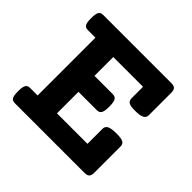

<svg xmlns="http://www.w3.org/2000/svg" viewBox="-145 -735 891 891"><g transform="rotate(45 300.0 -290.0)"><path d="M107.4 -479.5H60.1Q51.8 -479.5 45.9 -481.4Q40 -483.4 36.4 -488.8Q32.7 -494.1 31 -503.9Q29.3 -513.7 29.3 -529.3Q29.3 -544.9 31 -554.7Q32.7 -564.5 36.4 -570.1Q40 -575.7 45.9 -577.6Q51.8 -579.6 60.1 -579.6H505.4Q522.5 -579.6 529.8 -572.3Q537.1 -564.9 537.1 -547.9V-400.4Q537.1 -383.8 522.9 -376.7Q508.8 -369.6 477.5 -369.6Q461.9 -369.6 451.7 -371.3Q441.4 -373 435.5 -376.7Q429.7 -380.4 427.2 -386.2Q424.8 -392.1 424.8 -400.4V-474.6H229.5V-351.1H348.6Q356.9 -351.1 362.8 -348.6Q368.7 -346.2 372.3 -340.3Q376 -334.5 377.7 -324.2Q379.4 -314 379.4 -298.3Q379.4 -282.7 377.7 -272.7Q376 -262.7 372.3 -256.8Q368.7 -251 362.8 -248.5Q356.9 -246.1 348.6 -246.1H229.5V-105H429.7V-203.6Q429.7 -220.2 443.8 -227.3Q458 -234.4 491.2 -234.4Q507.8 -234.4 518.6 -232.7Q529.3 -231 535.6 -227.3Q542 -223.6 544.4 -217.8Q546.9 -211.9 546.9 -203.6V-31.7Q546.9 -14.6 539.6 -7.3Q532.2 0 515.1 0H60.1Q51.8 0 45.9 -2Q40 -3.9 36.4 -9.3Q32.7 -14.6 31 -24.4Q29.3 -34.2 29.3 -49.8Q29.3 -65.4 31 -75.2Q32.7 -85 36.4 -90.6Q40 -96.2 45.9 -98.1Q51.8 -100.1 60.1 -100.1H107.4Z"/></g></svg>

Font: Courier Prime
Style: Bold
Weight: 700
Monospace: yes
Designer: Alan Dague-Greene
Foundry: Quote-Unquote Apps
Version: Version 1.202